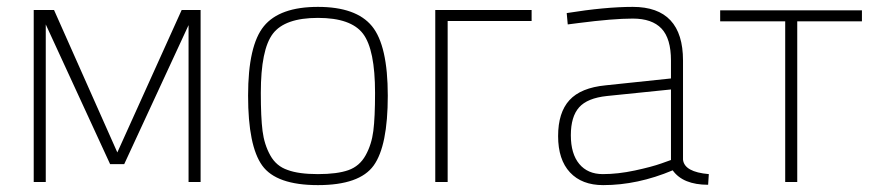

<svg xmlns="http://www.w3.org/2000/svg" viewBox="-20 -529 2549 558"><path d="M563 -500V0H528V-456L341 -52H300L113 -458V0H78V-500H137L321 -86L508 -500Z M747 -453Q793 -509 904 -509Q1015 -509 1061 -453Q1107 -397 1107 -251Q1107 -105 1066 -48Q1025 9 904 9Q783 9 742 -48Q701 -105 701 -251Q701 -397 747 -453ZM816 -35Q848 -23 904 -23Q960 -23 992.5 -34.5Q1025 -46 1042.5 -77.5Q1060 -109 1065 -148.5Q1070 -188 1070 -259Q1070 -385 1035 -431Q1000 -477 904 -477Q808 -477 773 -431Q738 -385 738 -259Q738 -188 743 -148.5Q748 -109 765.5 -77.5Q783 -46 816 -35Z M1245 -500H1525V-468H1281V0H1245Z M1965 -353V-65Q1969 -29 2040 -23L2038 8Q1965 8 1935 -34Q1833 9 1733 9Q1671 9 1636.5 -28Q1602 -65 1602 -133.5Q1602 -202 1635 -238Q1668 -274 1740 -281L1930 -301V-353Q1930 -417 1902.5 -446Q1875 -475 1819 -475Q1762 -475 1661 -462L1630 -458L1627 -491Q1739 -509 1819 -509Q1965 -509 1965 -353ZM1744 -250Q1687 -244 1663 -217Q1639 -190 1639 -136Q1639 -82 1663.5 -52.5Q1688 -23 1732 -23Q1776 -23 1825 -33.5Q1874 -44 1902 -54L1930 -64V-269Z M2073 -499H2485V-467H2297V0H2262V-467H2073Z"/></svg>

Font: Titillium Web[RUS by Daymarius]
Style: Regular
Weight: 200
Designer: Cyrillization by Daymarius
Foundry: Cyrillization by Daymarius
Version: Version 1.002 September 11, 2018